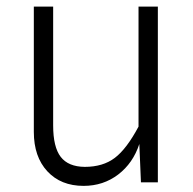

<svg xmlns="http://www.w3.org/2000/svg" viewBox="-20 -566 600 596"><path d="M239.5 11Q169 11 127 -34.2Q85 -79.5 85 -156.5V-545.5H145V-176.5Q145 -109.5 168.5 -79Q192 -48.5 243 -48Q299.5 -48 336.2 -75.8Q373 -103.5 410 -173V-545.5H470V0H417.5L412.5 -119Q393 -59.5 346.8 -24.2Q300.5 11 239.5 11Z"/></svg>

Font: Spline Sans Light
Style: Regular
Weight: 300
Designer: Eben Sorkin, Mirko Velimirovic
Foundry: Sorkin Type
Version: Version 1.000; ttfautohint (v1.8.3)